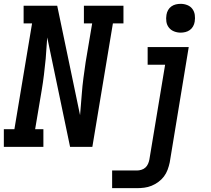

<svg xmlns="http://www.w3.org/2000/svg" viewBox="-27 -765 1097 1000"><path d="M-7 0V-92H48L140 -643H96V-735H271L390 -165L399 -276Q402 -317 407.5 -358.5Q413 -400 419 -441L453 -643H410V-735H616V-643H561L454 0H338L219 -570L211 -459Q207 -418 202 -376.5Q197 -335 190 -294L156 -92H199V0ZM557 215V123H686Q697 123 709 119.5Q721 116 730 108Q739 100 744 88.5Q749 77 751 66L833 -428H742V-520H956L857 81Q853 100 846 119Q839 138 827 154Q815 170 798 182.5Q781 195 762.5 202.5Q744 210 724.5 212.5Q705 215 686 215ZM914 -595Q896 -595 879.5 -601.5Q863 -608 852.5 -621.5Q842 -635 839.5 -652.5Q837 -670 840 -688Q842 -701 848.5 -712.5Q855 -724 865.5 -731.5Q876 -739 888.5 -742Q901 -745 914 -745Q932 -745 948.5 -738.5Q965 -732 975 -718.5Q985 -705 987.5 -687.5Q990 -670 987 -652Q985 -639 978.5 -627.5Q972 -616 961.5 -608.5Q951 -601 938.5 -598Q926 -595 914 -595Z"/></svg>

Font: Iosevka Etoile SmBdObl
Style: Regular
Weight: 600
Italic angle: -9°
Designer: Belleve Invis
Foundry: Belleve Invis
Version: Version 15.5.2; ttfautohint (v1.8.4)